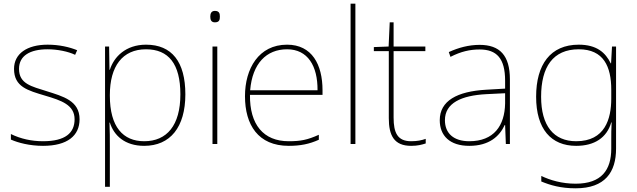

<svg xmlns="http://www.w3.org/2000/svg" viewBox="-20 -780 3448 1040"><path d="M411 -134C411 -235 321 -258 233 -286C152 -312 83 -325 83 -407C83 -478 142 -513 238 -513C291 -513 350 -501 387 -483L398 -508C356 -525 301 -538 238 -538C126 -538 56 -489 56 -407C56 -309 131 -290 224 -262C312 -236 384 -212 384 -134C384 -60 334 -15 213 -15C151 -15 92 -28 39 -54V-24C77 -7 140 10 213 10C345 10 411 -45 411 -134Z M771 -538C661 -538 597 -472 575 -402H573L571 -528H549V232H575V15C575 -27 575 -71 573 -116H575C597 -46 656 10 761 10C902 10 984 -91 984 -269C984 -445 911 -538 771 -538ZM771 -513C893 -513 957 -434 957 -269C957 -101 884 -15 761 -15C647 -15 575 -92 575 -262V-265C575 -421 643 -513 771 -513Z M1144 -721C1124 -721 1119 -706 1119 -690C1119 -673 1124 -659 1144 -659C1168 -659 1171 -673 1171 -690C1171 -706 1168 -721 1144 -721ZM1157 -528H1131V0H1157Z M1535 -538C1381 -538 1307 -408 1307 -259C1307 -104 1378 10 1544 10C1608 10 1656 0 1707 -23V-50C1645 -22 1608 -15 1544 -15C1407 -15 1332 -105 1334 -266H1727V-291C1727 -430 1670 -538 1535 -538ZM1535 -513C1647 -513 1701 -423 1700 -291H1335C1347 -436 1423 -513 1535 -513Z M1905 0V-760H1879V0Z M2207 -15C2133 -15 2112 -61 2112 -143V-503H2284V-528H2112V-659H2091L2085 -528L2005 -525V-503H2086V-140C2086 -47 2114 10 2207 10C2242 10 2264 4 2286 -3V-28C2264 -20 2240 -15 2207 -15Z M2578 -537C2519 -537 2464 -522 2411 -498L2420 -472C2477 -501 2525 -512 2578 -512C2671 -512 2716 -463 2716 -343V-300L2613 -294C2456 -285 2362 -234 2362 -129C2362 -45 2416 10 2522 10C2630 10 2686 -42 2714 -103H2716L2720 0H2742V-350C2742 -480 2687 -537 2578 -537ZM2615 -270 2716 -275V-220C2714 -99 2655 -15 2522 -15C2437 -15 2390 -58 2390 -129C2390 -222 2479 -263 2615 -270Z M3115 -538C2961 -538 2884 -430 2884 -256C2884 -81 2965 10 3101 10C3200 10 3267 -34 3291 -117H3293C3291 -78 3291 -56 3291 -17V25C3291 140 3239 215 3098 215C3023 215 2960 196 2912 173V203C2960 223 3017 240 3098 240C3258 240 3317 152 3317 25V-528H3295L3290 -437H3288C3260 -495 3212 -538 3115 -538ZM3115 -513C3250 -513 3291 -419 3291 -294V-246C3291 -136 3257 -15 3101 -15C2979 -15 2911 -99 2911 -256C2911 -417 2975 -513 3115 -513Z"/></svg>

Font: Noto Kufi Arabic Thin
Style: Regular
Weight: 100
Designer: Monotype Design Team, David Williams, Khaled Hosny
Foundry: Google LLC
Version: Version 2.109